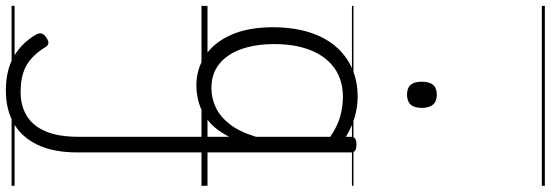

<svg xmlns="http://www.w3.org/2000/svg" viewBox="-616 -564 1831 638"><g transform="rotate(90 299.0 -245.5)"><path d="M281 650Q212 650 166.5 622.5Q121 595 95 549Q90 539 92 531Q94 523 106 515Q118 507 125.5 509Q133 511 138 520Q163 561 197 581Q231 601 286 601Q332 601 365.5 580.5Q399 560 417 518Q435 476 435 409V-92Q412 -47 382.5 -23.5Q353 0 322.5 8.5Q292 17 265 17Q210 17 166 -12Q122 -41 96.5 -98Q71 -155 71 -238Q71 -288 80.5 -331Q90 -374 109 -408.5Q128 -443 156 -467.5Q184 -492 220.5 -505.5Q257 -519 301 -519Q335 -519 368.5 -509.5Q402 -500 435 -480V-496Q435 -506 441 -510.5Q447 -515 461 -515Q475 -515 481 -510.5Q487 -506 487 -496V412Q487 491 462 544Q437 597 391 623.5Q345 650 281 650ZM274 -33Q306 -33 336.5 -47Q367 -61 392.5 -93Q418 -125 435 -181V-428Q400 -452 367 -461Q334 -470 302 -470Q270 -470 243 -460.5Q216 -451 194.5 -432Q173 -413 158 -385.5Q143 -358 135 -322Q127 -286 127 -242Q127 -180 143.5 -133Q160 -86 192.5 -59.5Q225 -33 274 -33ZM295 -683Q273 -683 262.5 -695Q252 -707 252 -732Q252 -757 262.5 -769.5Q273 -782 295 -782Q317 -782 328 -769.5Q339 -757 339 -732Q339 -707 328 -695Q317 -683 295 -683ZM0 621H598V631H0ZM0 -20H598V0H0ZM0 -505H598V-500H0ZM0 -1141H598V-1131H0Z"/></g></svg>

Font: Playwrite BR Guides
Style: Regular
Weight: 400
Designer: Veronika Burian, José Scaglione
Foundry: TypeTogether
Version: Version 1.003